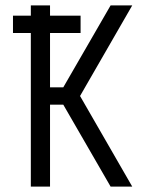

<svg xmlns="http://www.w3.org/2000/svg" viewBox="-20 -690 590 710"><path d="M94 0V-568H28V-632H94V-670H165V-632H278V-568H165V-367H214L389 -670H469L276 -335L469 0H389L214 -303H165V0Z"/></svg>

Font: Lode
Style: Regular
Weight: 400
Monospace: yes
Designer: Belleve Invis
Foundry: Belleve Invis
Version: Version 29.2.0; ttfautohint (v1.8.3)